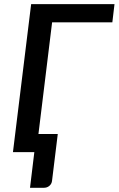

<svg xmlns="http://www.w3.org/2000/svg" viewBox="-20 -740 577 934"><path d="M233.5 -631.5 167 -88H261L233 140.5Q231 155 220 164.2Q209 173.5 193.5 173.5H126L147 0H43L131.5 -720H537L526.5 -631.5Z"/></svg>

Font: Lato SemiBold
Style: Italic
Weight: 600
Italic angle: -7°
Designer: Lukasz Dziedzic with Adam Twardoch and Botio Nikoltchev
Foundry: tyPoland Lukasz Dziedzic
Version: Version 2.015; 2015-08-06; http://www.latofonts.com/